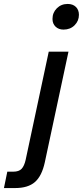

<svg xmlns="http://www.w3.org/2000/svg" viewBox="-117 -759 420 973"><path d="M149 -663Q149 -695 171 -717Q193 -739 226 -739Q252 -739 267.5 -724Q283 -709 283 -684Q283 -653 261 -631Q239 -609 205 -609Q180 -609 164.5 -624Q149 -639 149 -663ZM-97 194 -80 111H-50Q-21 111 -7.5 96.5Q6 82 13 51L130 -497H230L110 64Q95 133 60 163.5Q25 194 -40 194Z"/></svg>

Font: Wix Madefor Text Medium
Style: Italic
Weight: 500
Italic angle: -12°
Designer: Dalton Maag Ltd
Foundry: Dalton Maag Ltd
Version: Version 3.100